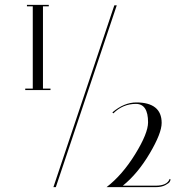

<svg xmlns="http://www.w3.org/2000/svg" viewBox="-20 -771 791 791"><path d="M210 0H200L451 -749H461ZM181 -745H157V-406H188V-400H84V-406H115V-745H91V-751H181ZM540 -343Q486 -343 447 -304L443 -308Q491 -349 542 -349Q593 -349 619.5 -328Q646 -307 646 -264.5Q646 -222 596.5 -138.5Q547 -55 486 -6H621Q669 -6 679 -34L683 -31Q682 -28 679.5 -22.5Q677 -17 661.5 -8.5Q646 0 621 0H419Q484 -50 537 -136Q590 -222 590 -267Q590 -343 540 -343Z"/></svg>

Font: Italiana
Style: Regular
Weight: 400
Designer: Santiago Orozco
Foundry: Santiago Orozco
Version: Version 001.001